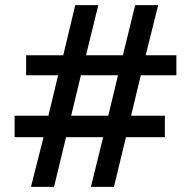

<svg xmlns="http://www.w3.org/2000/svg" viewBox="-20 -730 746 750"><path d="M669 -436V-514H549L598 -710H508L460 -514H316L364 -710H274L227 -514H82V-436H207L169 -278H37V-194H150L101 0H191L238 -194H383L335 0H425L472 -194H624V-278H492L530 -436ZM403 -278H258L296 -436H441Z"/></svg>

Font: FIGSv2-sans-serif SemiBold
Style: Regular
Weight: 600
Designer: Matt McInerney, Pablo Impallari, Rodrigo Fuenzalida,Mirko Velimirovic
Foundry: Matt McInerney, Pablo Impallari, Rodrigo Fuenzalida
Version: Version 4.021;hotconv 1.0.109;makeotfexe 2.5.65596